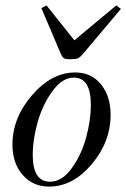

<svg xmlns="http://www.w3.org/2000/svg" viewBox="-20 -681 467 710"><path d="M240 -462Q221 -462 215.5 -466Q210 -470 204 -484Q199 -495 133 -651L152 -661L255 -532L410 -661L427 -648Q386 -600 288 -483Q276 -469 268.5 -465.5Q261 -462 240 -462ZM162 9Q101 9 63.5 -34.5Q26 -78 26 -146Q26 -245 98.5 -329Q171 -413 258 -413Q318 -413 353.5 -369Q389 -325 389 -257Q389 -156 319 -73.5Q249 9 162 9ZM165 -9Q209 -9 245 -58.5Q281 -108 298.5 -172.5Q316 -237 316 -293Q316 -394 253 -394Q210 -394 173.5 -343.5Q137 -293 119 -228.5Q101 -164 101 -109Q101 -9 165 -9Z"/></svg>

Font: HK Venetian
Style: Italic
Weight: 400
Italic angle: -12°
Version: Version 1.000;PS 001.000;hotconv 1.0.88;makeotf.lib2.5.64775